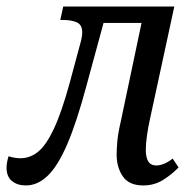

<svg xmlns="http://www.w3.org/2000/svg" viewBox="-55 -556 588 586"><path d="M24 10Q-2 10 -18.5 -3.5Q-35 -17 -35 -44Q-35 -59 -29 -79Q-9 -73 7 -73Q37 -73 61.5 -93Q86 -113 109.5 -163Q133 -213 158 -304L190 -423Q196 -444 196 -457Q196 -480 180 -487.5Q164 -495 138 -495H129L138 -536H477L403 -194Q397 -167 393.5 -142Q390 -117 390 -98Q390 -76 397.5 -63.5Q405 -51 422 -51Q445 -51 472 -72L490 -45Q470 -24 443 -7Q416 10 382 10Q339 10 320 -17.5Q301 -45 301 -84Q301 -100 303 -124Q305 -148 314 -187L377 -486H261L208 -291Q179 -183 150.5 -116.5Q122 -50 91 -20Q60 10 24 10Z"/></svg>

Font: Noto Serif Condensed
Style: Italic
Weight: 400
Width: 3
Italic angle: -12°
Designer: Monotype Design Team
Foundry: Monotype Imaging Inc.
Version: Version 2.014; ttfautohint (v1.8.4.7-5d5b)